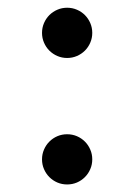

<svg xmlns="http://www.w3.org/2000/svg" viewBox="-20 -472 352 504"><path d="M90.3 -53.7Q90.3 -67.4 95.5 -79.3Q100.6 -91.3 109.6 -100.3Q118.7 -109.4 130.6 -114.5Q142.6 -119.6 156.2 -119.6Q169.9 -119.6 181.9 -114.5Q193.8 -109.4 202.9 -100.3Q211.9 -91.3 217 -79.3Q222.2 -67.4 222.2 -53.7Q222.2 -40 217 -28.1Q211.9 -16.1 202.9 -7.1Q193.8 2 181.9 7.1Q169.9 12.2 156.2 12.2Q142.6 12.2 130.6 7.1Q118.7 2 109.6 -7.1Q100.6 -16.1 95.5 -28.1Q90.3 -40 90.3 -53.7ZM90.3 -385.7Q90.3 -399.4 95.5 -411.4Q100.6 -423.3 109.6 -432.4Q118.7 -441.4 130.6 -446.5Q142.6 -451.7 156.2 -451.7Q169.9 -451.7 181.9 -446.5Q193.8 -441.4 202.9 -432.4Q211.9 -423.3 217 -411.4Q222.2 -399.4 222.2 -385.7Q222.2 -372.1 217 -360.1Q211.9 -348.1 202.9 -339.1Q193.8 -330.1 181.9 -325Q169.9 -319.8 156.2 -319.8Q142.6 -319.8 130.6 -325Q118.7 -330.1 109.6 -339.1Q100.6 -348.1 95.5 -360.1Q90.3 -372.1 90.3 -385.7Z"/></svg>

Font: Andika Cyr
Style: Regular
Weight: 400
Designer: Victor Gaultney, Annie Olsen, Julie Remington, Don Collingsworth, Eric Hays, Becca Hirsbrunner
Foundry: SIL International
Version: Version 5.000